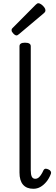

<svg xmlns="http://www.w3.org/2000/svg" viewBox="-20 -1155 345 1192"><path d="M187 17Q145 17 123 -8.5Q101 -34 101 -84V-868Q101 -879 109.5 -884.5Q118 -890 135 -890Q153 -890 162 -884.5Q171 -879 171 -868V-98Q171 -71 177.5 -58Q184 -45 199 -45Q209 -45 217 -50.5Q225 -56 233.5 -68Q242 -80 250 -98Q255 -107 263 -107.5Q271 -108 281 -103Q291 -99 295 -91Q299 -83 296 -76Q285 -47 268 -26.5Q251 -6 231 5.5Q211 17 187 17ZM83 -935Q74 -935 63 -946.5Q52 -958 52 -966Q52 -970 52.5 -973Q53 -976 58 -981L201 -1125Q206 -1129 209.5 -1132Q213 -1135 218 -1135Q226 -1135 236.5 -1127.5Q247 -1120 254.5 -1110Q262 -1100 262 -1092Q262 -1086 260 -1082Q258 -1078 251 -1072L99 -944Q94 -940 90 -937.5Q86 -935 83 -935Z"/></svg>

Font: Playwrite GB S Light
Style: Regular
Weight: 300
Designer: Veronika Burian, José Scaglione
Foundry: TypeTogether
Version: Version 1.002